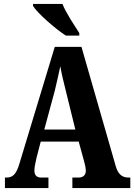

<svg xmlns="http://www.w3.org/2000/svg" viewBox="-20 -951 679 971"><path d="M313 -771H381V-784C357 -822 313 -886 296 -931H147V-921C168 -886 257 -807 313 -771ZM5 0H225V-53H189C163 -53 154 -67 154 -90C154 -109 162 -138 165 -154L186 -235H378L404 -140C408 -127 414 -103 414 -87C414 -63 397 -53 377 -53H346V0H639V-53H631C599 -53 577 -68 565 -112L392 -714H257L79 -126C62 -65 41 -53 12 -53H5ZM204 -296 257 -492C267 -532 276 -575 285 -616C292 -574 303 -532 314 -487L361 -296Z"/></svg>

Font: Noto Serif Armenian ExtraCondensed ExtraBold
Style: Regular
Weight: 800
Width: 2
Designer: Monotype Design Team
Foundry: Monotype Imaging Inc.
Version: Version 2.008